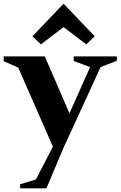

<svg xmlns="http://www.w3.org/2000/svg" viewBox="-72 -806 654 1042"><path d="M37 216V194L123 168L215 -10L27 -439L-52 -474V-500H171L305 -191L417 -442L328 -475V-500H562V-476L474 -442L271 0L180 216ZM150 -565 104 -609 273 -786 442 -609 396 -565 273 -659Z"/></svg>

Font: Wittgenstein
Style: Bold
Weight: 700
Designer: Jörg Drees
Foundry: Jörg Drees
Version: Version 1.303; ttfautohint (v1.8.4.7-5d5b)